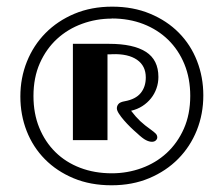

<svg xmlns="http://www.w3.org/2000/svg" viewBox="-20 -775 676 580"><path d="M316.9 -215.3Q252.9 -215.3 202.1 -236.6Q151.4 -257.8 115.5 -294.2Q79.6 -330.6 60.5 -379.4Q41.5 -428.2 41.5 -483.4Q41.5 -539.6 61.3 -588.9Q81.1 -638.2 117.4 -675Q153.8 -711.9 204.8 -733.4Q255.9 -754.9 318.8 -754.9Q382.3 -754.9 433.3 -733.6Q484.4 -712.4 520.3 -676Q556.2 -639.6 575.2 -590.8Q594.2 -542 594.2 -486.8Q594.2 -430.7 574.5 -381.3Q554.7 -332 518.3 -295.2Q481.9 -258.3 430.9 -236.8Q379.9 -215.3 316.9 -215.3ZM317.9 -251.5Q364.7 -251.5 407.7 -267.1Q450.7 -282.7 483.4 -312.7Q516.1 -342.8 535.4 -386.2Q554.7 -429.7 554.7 -485.4Q554.7 -538.1 537.1 -581.1Q519.5 -624 488 -654.8Q456.5 -685.5 413.1 -702.4Q369.6 -719.2 317.4 -719.2L317.9 -718.8Q271 -718.8 228 -703.1Q185.1 -687.5 152.3 -657.5Q119.6 -627.4 100.3 -584Q81.1 -540.5 81.1 -484.9Q81.1 -432.1 98.6 -389.2Q116.2 -346.2 147.5 -315.4Q178.7 -284.7 222.2 -268.1Q265.6 -251.5 317.9 -251.5ZM200.2 -642.6H309.6Q382.8 -642.6 420.7 -618.4Q458.5 -594.2 458.5 -542.5Q458.5 -524.4 452.6 -507.8Q446.8 -491.2 436 -477.8Q425.3 -464.4 410.2 -454.6Q395 -444.8 376 -440.4Q389.6 -422.4 403.3 -409.4Q417 -396.5 436.5 -382.8Q445.3 -376.5 450.2 -371.6Q455.1 -366.7 455.1 -359.9Q455.1 -355 450.7 -350.8Q446.3 -346.7 439 -346.7Q430.7 -346.7 420.7 -351.8Q410.6 -356.9 394 -372.6Q384.8 -380.4 374 -390.9Q363.3 -401.4 354.2 -411.9Q345.2 -422.4 339.1 -431.9Q333 -441.4 333 -447.8Q333 -455.1 337.9 -460.9Q342.8 -466.8 356.9 -469.2Q389.6 -475.1 405 -493.9Q420.4 -512.7 420.4 -541Q420.4 -576.2 393.8 -594.5Q367.2 -612.8 319.8 -611.3Q315.9 -610.8 312 -610.8Q308.1 -610.8 304.7 -610.8V-351.6H200.2Z"/></svg>

Font: Limelight
Style: Regular
Weight: 400
Designer: Nicole Fally with help from Eben Sorkin
Foundry: Nicole Fally with help from Eben Sorkin
Version: Version 1.002